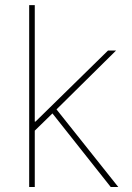

<svg xmlns="http://www.w3.org/2000/svg" viewBox="-20 -748 527 768"><path d="M113.3 -219.7V-261.7H122.1L412.1 -545.9H444.3L196.3 -300.8L193.4 -297.9ZM96.7 0V-727.5H119.1V0ZM422.9 0 184.6 -300.8 202.1 -315.4 453.1 0Z"/></svg>

Font: Inter Tight Thin
Style: Regular
Weight: 250
Designer: Rasmus Andersson
Foundry: rsms
Version: Version 3.004